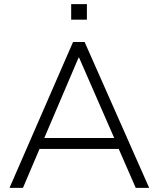

<svg xmlns="http://www.w3.org/2000/svg" viewBox="-20 -908 768 928"><path d="M26 0 333 -705H389L701 0H636L554 -188H171L91 0ZM360 -630 194 -241H532L362 -630ZM324 -813V-888H400V-813Z"/></svg>

Font: Mulish Light
Style: Regular
Weight: 300
Designer: Vernon Adams
Foundry: Vernon Adams
Version: Version 3.603; ttfautohint (v1.8.3)